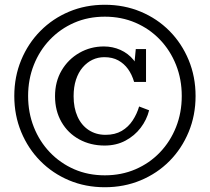

<svg xmlns="http://www.w3.org/2000/svg" viewBox="-20 -758 881 806"><path d="M40 -355Q40 -436 69 -506Q98 -576 149.5 -628Q201 -680 270 -709Q339 -738 420 -738Q501 -738 570.5 -709Q640 -680 691.5 -628Q743 -576 772 -506Q801 -436 801 -355Q801 -274 772 -204Q743 -134 691.5 -82Q640 -30 570.5 -1Q501 28 420 28Q339 28 270 -1Q201 -30 149.5 -82Q98 -134 69 -204Q40 -274 40 -355ZM98 -355Q98 -285 122 -224.5Q146 -164 189.5 -118.5Q233 -73 291.5 -47.5Q350 -22 420 -22Q490 -22 549 -47.5Q608 -73 651.5 -118.5Q695 -164 719 -224.5Q743 -285 743 -355Q743 -425 719 -485.5Q695 -546 651.5 -591.5Q608 -637 549 -662.5Q490 -688 420 -688Q350 -688 291.5 -662.5Q233 -637 189.5 -591.5Q146 -546 122 -485.5Q98 -425 98 -355ZM418 -518Q391 -518 368 -507Q345 -496 327 -475Q309 -454 299 -423.5Q289 -393 289 -354Q289 -305 305.5 -268.5Q322 -232 352.5 -212Q383 -192 423 -192Q463 -192 491 -208.5Q519 -225 537 -252.5Q555 -280 564 -311L606 -295Q596 -255 570.5 -221.5Q545 -188 506.5 -167.5Q468 -147 419 -147Q360 -147 312.5 -173Q265 -199 238 -246Q211 -293 211 -354Q211 -415 238.5 -462Q266 -509 313 -536Q360 -563 416 -563Q453 -563 485.5 -548.5Q518 -534 541 -506Q543 -503 545 -500L550 -552H593V-414H543Q534 -445 517.5 -468Q501 -491 476.5 -504.5Q452 -518 418 -518Z"/></svg>

Font: Roboto Serif 20pt
Style: Regular
Weight: 400
Designer: Greg Gazdowicz
Foundry: Commercial Type
Version: Version 1.008